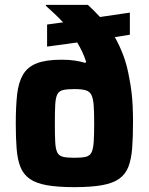

<svg xmlns="http://www.w3.org/2000/svg" viewBox="-20 -763 615 791"><path d="M286 8Q218 8 173 0Q128 -8 102 -26.5Q76 -45 64 -75.5Q52 -106 48.5 -150Q45 -194 45 -254Q45 -324 50.5 -373.5Q56 -423 74.5 -455Q93 -487 131 -502Q169 -517 234 -517Q265 -517 288 -513.5Q311 -510 331 -504L335 -508Q328 -530 318.5 -550Q309 -570 298 -588L174 -571V-662L240 -671Q222 -690 204 -707Q186 -724 169 -739V-743H342Q356 -730 368 -718Q380 -706 392 -693L515 -711V-620L453 -610Q473 -575 488.5 -533.5Q504 -492 513 -439Q518 -414 521.5 -386Q525 -358 526.5 -327Q528 -296 528 -261Q528 -198 524.5 -152.5Q521 -107 509 -76Q497 -45 471 -26.5Q445 -8 400 0Q355 8 286 8ZM286 -113Q317 -113 333.5 -117Q350 -121 357 -135Q364 -149 366 -177.5Q368 -206 368 -254Q368 -301 366 -328.5Q364 -356 357 -371Q350 -386 333.5 -391Q317 -396 286 -396Q256 -396 239.5 -392Q223 -388 216 -374Q209 -360 207.5 -331.5Q206 -303 206 -254Q206 -206 207.5 -177.5Q209 -149 216 -135Q223 -121 239.5 -117Q256 -113 286 -113Z"/></svg>

Font: Saira Thin
Style: Bold
Weight: 700
Version: Version 1.101